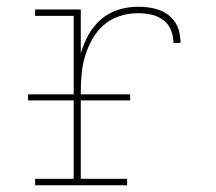

<svg xmlns="http://www.w3.org/2000/svg" viewBox="-20 -548 640 568"><path d="M84 0V-19H198V-501H84V-520H219V-390Q227 -418 241.5 -444.5Q256 -471 278.5 -490.5Q301 -510 329.5 -519Q358 -528 388 -528Q404 -528 419.5 -526Q435 -524 449.5 -519Q464 -514 477 -504.5Q490 -495 498.5 -481.5Q507 -468 510.5 -452.5Q514 -437 514 -421H493Q493 -441 485.5 -459.5Q478 -478 462 -489.5Q446 -501 426.5 -505Q407 -509 388 -509Q361 -509 334.5 -500.5Q308 -492 287.5 -474.5Q267 -457 253.5 -433Q240 -409 232 -383Q224 -357 221.5 -330Q219 -303 219 -276V-19H356V0ZM365 -251H63V-269H365Z"/></svg>

Font: Iosevka HT Thin Extended
Style: Regular
Weight: 100
Width: 7
Monospace: yes
Designer: Belleve Invis
Foundry: Belleve Invis
Version: Version 32.3.0; ttfautohint (v1.8.4)